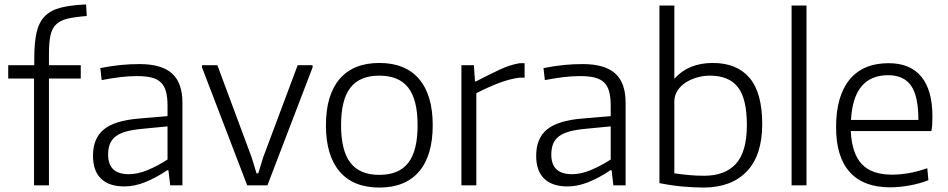

<svg xmlns="http://www.w3.org/2000/svg" viewBox="-20 -833 4259 863"><path d="M133 -480H17V-540H134V-567Q134 -639 144 -685Q154 -731 180 -758.5Q206 -786 251 -798Q296 -810 367 -813L370 -761Q317 -757 283.5 -749Q250 -741 231.5 -722.5Q213 -704 206.5 -672.5Q200 -641 200 -591V-540H343V-480H200V0H133Z M559 -50Q599 -50 643.5 -68.5Q688 -87 733 -116V-265L620 -254Q577 -250 547.5 -242Q518 -234 500 -220Q482 -206 474 -186Q466 -166 466 -138Q466 -50 559 -50ZM539 5Q470 5 434 -30Q398 -65 398 -133Q398 -211 446.5 -251Q495 -291 603 -300L733 -311V-359Q733 -396 726 -421.5Q719 -447 703 -462.5Q687 -478 660.5 -484.5Q634 -491 595 -491Q560 -491 522 -486.5Q484 -482 437 -473L431 -527Q482 -537 523.5 -541Q565 -545 607 -545Q706 -545 753 -503Q800 -461 800 -371V0H745L737 -68H732Q680 -33 632 -14Q584 5 539 5Z M888 -530V-540H957L1111 -126L1133 -54H1141L1163 -126L1318 -540H1385V-530L1182 0H1091Z M1513 -270Q1513 -156 1555 -101.5Q1597 -47 1685 -47Q1773 -47 1815 -101Q1857 -155 1857 -270Q1857 -385 1815 -439Q1773 -493 1685 -493Q1597 -493 1555 -439Q1513 -385 1513 -270ZM1863.5 -62Q1802 10 1685 10Q1568 10 1506.5 -62Q1445 -134 1445 -270Q1445 -406 1506.5 -478Q1568 -550 1685 -550Q1802 -550 1863.5 -478Q1925 -406 1925 -270Q1925 -134 1863.5 -62Z M2054 -540H2110L2115 -467H2119Q2179 -498 2226 -520Q2273 -542 2316 -549H2338V-484H2315Q2269 -478 2219 -458.5Q2169 -439 2121 -414V0H2054Z M2551 -50Q2591 -50 2635.5 -68.5Q2680 -87 2725 -116V-265L2612 -254Q2569 -250 2539.5 -242Q2510 -234 2492 -220Q2474 -206 2466 -186Q2458 -166 2458 -138Q2458 -50 2551 -50ZM2531 5Q2462 5 2426 -30Q2390 -65 2390 -133Q2390 -211 2438.5 -251Q2487 -291 2595 -300L2725 -311V-359Q2725 -396 2718 -421.5Q2711 -447 2695 -462.5Q2679 -478 2652.5 -484.5Q2626 -491 2587 -491Q2552 -491 2514 -486.5Q2476 -482 2429 -473L2423 -527Q2474 -537 2515.5 -541Q2557 -545 2599 -545Q2698 -545 2745 -503Q2792 -461 2792 -371V0H2737L2729 -68H2724Q2672 -33 2624 -14Q2576 5 2531 5Z M3145 -43Q3239 -43 3288 -97Q3337 -151 3337 -271Q3337 -390 3296.5 -441.5Q3256 -493 3171 -493Q3141 -493 3112 -484.5Q3083 -476 3060.5 -461Q3038 -446 3024.5 -424.5Q3011 -403 3011 -377V-54Q3038 -50 3072.5 -46.5Q3107 -43 3145 -43ZM3145 10Q3100 10 3049 5.5Q2998 1 2944 -10V-808H3011V-479Q3074 -550 3184 -550Q3292 -550 3349 -483Q3406 -416 3406 -275Q3406 -136 3337.5 -63.5Q3269 9 3145 10Z M3538 -808H3605V0H3538Z M3972 -495Q3816 -495 3805 -294H4108Q4108 -401 4075 -448Q4042 -495 3972 -495ZM3981 9Q3861 9 3799.5 -59.5Q3738 -128 3738 -261Q3738 -401 3798.5 -475Q3859 -549 3974 -549Q4071 -549 4121 -488.5Q4171 -428 4171 -310Q4171 -287 4170 -271Q4169 -255 4166 -244H3804Q3809 -143 3853.5 -95.5Q3898 -48 3989 -48Q4026 -48 4066 -55Q4106 -62 4148 -77L4153 -23Q4115 -8 4069 0.5Q4023 9 3981 9Z"/></svg>

Font: EncodeSans
Style: Light
Weight: 300
Designer: Pablo Impallari, Andres Torresi
Foundry: Pablo Impallari, Andres Torresi
Version: Version 1.000; ttfautohint (v1.4.1)